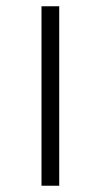

<svg xmlns="http://www.w3.org/2000/svg" viewBox="-20 -592 331 619"><path d="M113.8 6.8V-571.8H170.9V6.8Z"/></svg>

Font: Linux Biolinum
Style: Regular
Weight: 400
Designer: Philipp H. Poll
Foundry: Philipp H. Poll
Version: Version 0.6.4